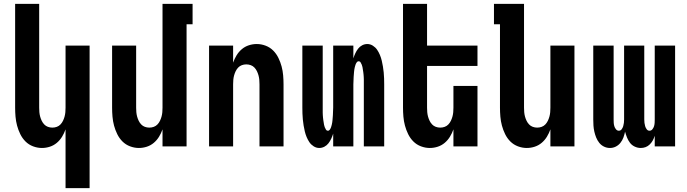

<svg xmlns="http://www.w3.org/2000/svg" viewBox="-20 -755 3540 990"><path d="M318 215V-88Q311 -68 300 -50Q289 -32 273 -18.5Q257 -5 237 1.5Q217 8 196 8Q173 8 150.5 -0.5Q128 -9 111.5 -25.5Q95 -42 84.5 -63.5Q74 -85 68 -107.5Q62 -130 60 -153.5Q58 -177 58 -200V-735H182V-200Q182 -188 183 -176.5Q184 -165 187 -154Q190 -143 195 -132.5Q200 -122 208 -113.5Q216 -105 227 -101Q238 -97 250 -97Q262 -97 273 -101Q284 -105 292 -113.5Q300 -122 305 -132.5Q310 -143 313 -154Q316 -165 317 -176.5Q318 -188 318 -200V-520H442V215Z M696 8Q673 8 650.5 -0.5Q628 -9 611.5 -25.5Q595 -42 584.5 -63.5Q574 -85 568 -107.5Q562 -130 560 -153.5Q558 -177 558 -200V-520H682V-200Q682 -188 683 -176.5Q684 -165 687 -154Q690 -143 695 -132.5Q700 -122 708 -113.5Q716 -105 727 -101Q738 -97 750 -97Q762 -97 773 -101Q784 -105 792 -113.5Q800 -122 805 -132.5Q810 -143 813 -154Q816 -165 817 -176.5Q818 -188 818 -200V-735H973V-630H942V0H818V-88Q811 -68 800 -50Q789 -32 773 -18.5Q757 -5 737 1.5Q717 8 696 8Z M1058 0V-520H1182V-432Q1189 -452 1200 -470Q1211 -488 1227 -501.5Q1243 -515 1263 -521.5Q1283 -528 1304 -528Q1327 -528 1349.5 -519.5Q1372 -511 1388.5 -494.5Q1405 -478 1415.5 -456.5Q1426 -435 1432 -412.5Q1438 -390 1440 -366.5Q1442 -343 1442 -320V0H1318V-320Q1318 -332 1317 -343.5Q1316 -355 1313 -366Q1310 -377 1305 -387.5Q1300 -398 1292 -406.5Q1284 -415 1273 -419Q1262 -423 1250 -423Q1238 -423 1227 -419Q1216 -415 1208 -406.5Q1200 -398 1195 -387.5Q1190 -377 1187 -366Q1184 -355 1183 -343.5Q1182 -332 1182 -320V0Z M1626 8Q1611 8 1597.5 -0.5Q1584 -9 1575.5 -21.5Q1567 -34 1561 -48.5Q1555 -63 1551.5 -78Q1548 -93 1545.5 -108Q1543 -123 1541.5 -138.5Q1540 -154 1539.5 -169.5Q1539 -185 1539 -200V-520H1644V-200Q1644 -194 1644 -187.5Q1644 -181 1644 -174.5Q1644 -168 1644.5 -161.5Q1645 -155 1645.5 -148.5Q1646 -142 1647 -136Q1648 -130 1649 -123.5Q1650 -117 1651 -111Q1652 -105 1654.5 -99Q1657 -93 1660.5 -87Q1664 -81 1671 -81Q1677 -81 1681 -87Q1685 -93 1687 -99Q1689 -105 1690.5 -111Q1692 -117 1693 -123.5Q1694 -130 1694.5 -136Q1695 -142 1695.5 -148.5Q1696 -155 1696.5 -161.5Q1697 -168 1697 -174.5Q1697 -181 1697.5 -187.5Q1698 -194 1698 -200V-520H1802V-454Q1806 -467 1812 -480Q1818 -493 1826.5 -504Q1835 -515 1847.5 -521.5Q1860 -528 1874 -528Q1889 -528 1902.5 -519.5Q1916 -511 1924.5 -498.5Q1933 -486 1939 -471.5Q1945 -457 1948.5 -442Q1952 -427 1954.5 -412Q1957 -397 1958.5 -381.5Q1960 -366 1960.5 -350.5Q1961 -335 1961 -320V0H1856V-320Q1856 -326 1856 -332.5Q1856 -339 1856 -345.5Q1856 -352 1855.5 -358.5Q1855 -365 1854.5 -371.5Q1854 -378 1853 -384Q1852 -390 1851 -396.5Q1850 -403 1849 -409Q1848 -415 1845.5 -421Q1843 -427 1839.5 -433Q1836 -439 1829 -439Q1823 -439 1819 -433Q1815 -427 1813 -421Q1811 -415 1809.5 -409Q1808 -403 1807 -396.5Q1806 -390 1805.5 -384Q1805 -378 1804.5 -371.5Q1804 -365 1803.5 -358.5Q1803 -352 1803 -345.5Q1803 -339 1802.5 -332.5Q1802 -326 1802 -320V0H1698V-66Q1694 -53 1688 -40Q1682 -27 1673.5 -16Q1665 -5 1652.5 1.5Q1640 8 1626 8Z M2196 8Q2173 8 2150.5 -0.5Q2128 -9 2111.5 -25.5Q2095 -42 2084.5 -63.5Q2074 -85 2068 -107.5Q2062 -130 2060 -153.5Q2058 -177 2058 -200V-735H2182V-520H2442V-415H2182V-200Q2182 -188 2183 -176.5Q2184 -165 2187 -154Q2190 -143 2195 -132.5Q2200 -122 2208 -113.5Q2216 -105 2227 -101Q2238 -97 2250 -97Q2262 -97 2273 -101Q2284 -105 2292 -113.5Q2300 -122 2305 -132.5Q2310 -143 2313 -154Q2316 -165 2317 -176.5Q2318 -188 2318 -200V-312H2442V0H2318V-88Q2311 -68 2300 -50Q2289 -32 2273 -18.5Q2257 -5 2237 1.5Q2217 8 2196 8Z M2696 8Q2673 8 2650.5 -0.5Q2628 -9 2611.5 -25.5Q2595 -42 2584.5 -63.5Q2574 -85 2568 -107.5Q2562 -130 2560 -153.5Q2558 -177 2558 -200V-630H2527V-735H2682V-200Q2682 -188 2683 -176.5Q2684 -165 2687 -154Q2690 -143 2695 -132.5Q2700 -122 2708 -113.5Q2716 -105 2727 -101Q2738 -97 2750 -97Q2762 -97 2773 -101Q2784 -105 2792 -113.5Q2800 -122 2805 -132.5Q2810 -143 2813 -154Q2816 -165 2817 -176.5Q2818 -188 2818 -200V-520H2942V0H2818V-88Q2811 -68 2800 -50Q2789 -32 2773 -18.5Q2757 -5 2737 1.5Q2717 8 2696 8Z M3125 8Q3109 8 3094.5 1Q3080 -6 3070 -18.5Q3060 -31 3054 -46Q3048 -61 3044.5 -76.5Q3041 -92 3040 -107.5Q3039 -123 3039 -139V-520H3144V-139Q3144 -130 3144.5 -121.5Q3145 -113 3147.5 -104.5Q3150 -96 3156 -88.5Q3162 -81 3171 -81Q3180 -81 3185.5 -88.5Q3191 -96 3193.5 -104.5Q3196 -113 3197 -121.5Q3198 -130 3198 -139V-520H3302V-139Q3302 -130 3303 -121.5Q3304 -113 3306.5 -104.5Q3309 -96 3314.5 -88.5Q3320 -81 3329 -81Q3338 -81 3344 -88.5Q3350 -96 3352.5 -104.5Q3355 -113 3355.5 -121.5Q3356 -130 3356 -139V-520H3461V0H3356V-55Q3352 -42 3346 -31Q3340 -20 3330.5 -10.5Q3321 -1 3309 3.5Q3297 8 3284 8Q3268 8 3253 1Q3238 -6 3228.5 -18.5Q3219 -31 3213 -46Q3207 -61 3203 -76Q3200 -61 3194.5 -46Q3189 -31 3179 -18.5Q3169 -6 3155 1Q3141 8 3125 8Z"/></svg>

Font: Iosevka Term Curly Extrabold
Style: Regular
Weight: 800
Designer: Belleve Invis
Foundry: Belleve Invis
Version: Version 32.3.0